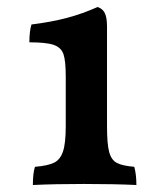

<svg xmlns="http://www.w3.org/2000/svg" viewBox="-20 -526 473 549"><path d="M64 -405Q64 -437 70 -456Q127 -463 172 -475Q217 -487 259 -506Q274 -501 280 -488Q286 -475 286 -450V-165Q286 -115 292 -92Q298 -69 313.5 -60.5Q329 -52 364 -49Q370 -27 370 3Q306 0 220 0Q137 0 74 3Q74 -31 80 -49Q116 -52 134 -60.5Q152 -69 160 -92.5Q168 -116 168 -165V-307Q168 -352 161.5 -371Q155 -390 134 -397.5Q113 -405 64 -405Z"/></svg>

Font: Vollkorn SC SemiBold
Style: Regular
Weight: 600
Designer: Friedrich Althausen
Foundry: Friedrich Althausen
Version: Version 4.015